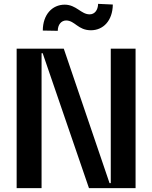

<svg xmlns="http://www.w3.org/2000/svg" viewBox="-20 -981 794 1001"><path d="M281.2 -820.3C281.2 -851.9 299 -873.9 324.6 -874.3C371.1 -873.9 385.7 -823.2 454.5 -823.2C517.8 -823.5 567.1 -872.5 568.2 -957.4L491.5 -960.9C490.8 -929 474.1 -906.2 447.4 -906.2C402.7 -905.9 378.2 -956.7 316.8 -956.7C252.8 -956.3 203.5 -905.9 203.1 -821.7ZM557.5 -727.3V-26.3H551.1L312.5 -727.3H66.8V0H196.7V-703.8H202.4L443.9 0H686.8V-727.3Z"/></svg>

Font: Riot Sans 2.0
Style: Bold
Weight: 600
Designer: Rasmus Andersson
Foundry: rsms
Version: Version 3.006;hotconv 1.0.109;makeotfexe 2.5.65596